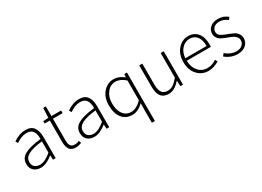

<svg xmlns="http://www.w3.org/2000/svg" viewBox="-20 -1396 3263 2390"><g transform="rotate(-30 1611.0 -201.0)"><path d="M197 12Q136 12 97 -21.5Q58 -55 58 -120Q58 -199 131.5 -241Q205 -283 368 -301Q370 -453 254 -453Q178 -453 101 -397L81 -430Q169 -492 260 -492Q340 -492 376 -441.5Q412 -391 412 -307V0H374L370 -62H367Q274 12 197 12ZM205 -26Q276 -26 368 -104V-267Q224 -250 163.5 -215.5Q103 -181 103 -122Q103 -73 131.5 -49.5Q160 -26 205 -26Z M703 12Q637 12 610 -25.5Q583 -63 583 -133V-442H508V-476L584 -480L590 -619H628V-480H767V-442H628V-129Q628 -79 645.5 -53Q663 -27 709 -27Q737 -27 769 -42L781 -6Q731 12 703 12Z M967 12Q906 12 867 -21.5Q828 -55 828 -120Q828 -199 901.5 -241Q975 -283 1138 -301Q1140 -453 1024 -453Q948 -453 871 -397L851 -430Q939 -492 1030 -492Q1110 -492 1146 -441.5Q1182 -391 1182 -307V0H1144L1140 -62H1137Q1044 12 967 12ZM975 -26Q1046 -26 1138 -104V-267Q994 -250 933.5 -215.5Q873 -181 873 -122Q873 -73 901.5 -49.5Q930 -26 975 -26Z M1669 217V32L1671 -63Q1592 12 1512 12Q1420 12 1366.5 -53.5Q1313 -119 1313 -239Q1313 -352 1375.5 -422Q1438 -492 1526 -492Q1597 -492 1669 -436H1671L1676 -480H1713V217ZM1518 -27Q1590 -27 1669 -106V-391Q1599 -453 1529 -453Q1457 -453 1408.5 -391.5Q1360 -330 1360 -239Q1360 -142 1401.5 -84.5Q1443 -27 1518 -27Z M2035 12Q1961 12 1925.5 -33.5Q1890 -79 1890 -172V-480H1934V-178Q1934 -101 1960 -64.5Q1986 -28 2043 -28Q2085 -28 2120 -51Q2155 -74 2198 -126V-480H2242V0H2205L2200 -80H2198Q2119 12 2035 12Z M2608 12Q2513 12 2449.5 -56Q2386 -124 2386 -239Q2386 -352 2448.5 -422Q2511 -492 2595 -492Q2681 -492 2730 -433.5Q2779 -375 2779 -270Q2779 -246 2777 -234H2431Q2433 -142 2482.5 -84Q2532 -26 2612 -26Q2681 -26 2741 -69L2759 -35Q2681 12 2608 12ZM2431 -270H2737Q2737 -360 2699.5 -407Q2662 -454 2596 -454Q2532 -454 2485 -404Q2438 -354 2431 -270Z M3025 12Q2928 12 2849 -54L2875 -87Q2949 -26 3028 -26Q3082 -26 3112 -53.5Q3142 -81 3142 -121Q3142 -149 3122.5 -171Q3103 -193 3081.5 -203.5Q3060 -214 3025 -227Q2996 -237 2980 -243.5Q2964 -250 2940 -262.5Q2916 -275 2904 -288Q2892 -301 2882 -320.5Q2872 -340 2872 -364Q2872 -419 2913.5 -455.5Q2955 -492 3027 -492Q3104 -492 3164 -442L3140 -411Q3083 -454 3025 -454Q2973 -454 2945 -428.5Q2917 -403 2917 -367Q2917 -347 2925.5 -332Q2934 -317 2953 -305Q2972 -293 2987 -286.5Q3002 -280 3030 -270Q3113 -239 3139 -219Q3186 -182 3187 -123Q3187 -66 3143.5 -27Q3100 12 3025 12Z"/></g></svg>

Font: Toshiba Sans Light
Style: Regular
Weight: 300
Designer: Paul D. Hunt
Foundry: Toshiba Corporation
Version: Version 2.020;PS 2.0;hotconv 1.0.86;makeotf.lib2.5.63406